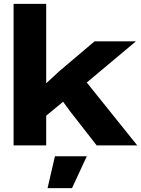

<svg xmlns="http://www.w3.org/2000/svg" viewBox="-20 -749 727 989"><path d="M50 0V-729H218V-320L284 -381L467 -536H680L427 -324L687 0H478L340 -177L305 -225L218 -153V0ZM225 220 263 56H427L351 220Z"/></svg>

Font: Mona Sans Expanded
Style: Bold
Weight: 700
Width: 7
Designer: Deni Anggara
Foundry: GitHub
Version: Version 2.000